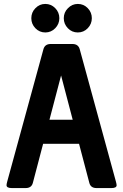

<svg xmlns="http://www.w3.org/2000/svg" viewBox="-20 -956 626 976"><path d="M304.2 -863.3Q304.2 -893.1 325.2 -914.1Q346.2 -936 375.7 -936Q405.3 -936 426 -914.6Q446.8 -893.1 446.8 -863.5Q446.8 -834 426 -812.5Q405.3 -791 375.5 -791Q345.7 -791 325 -812.5Q304.2 -834 304.2 -863.3ZM210.4 -791Q180.7 -791 159.9 -812.5Q139.2 -834 139.2 -863.3Q139.2 -893.1 159.7 -914.1Q180.7 -936 210.2 -936Q239.7 -936 260.7 -914.6Q281.7 -893.1 281.7 -863.5Q281.7 -834 260.7 -812.5Q239.7 -791 210.4 -791ZM40 0Q13.2 0 13.2 -14.6Q13.2 -20 16.6 -32.7L200.7 -705.6Q208 -732.4 237.8 -732.4H348.1Q377.9 -732.4 385.3 -705.6L569.3 -32.7Q572.8 -20 572.8 -14.2Q572.8 0 545.9 0H470.7Q440.9 0 434.1 -26.4L381.8 -225.1H199.2L147 -26.4Q140.1 0 110.4 0ZM349.6 -347.2 290.5 -572.3 231.4 -347.2Z"/></svg>

Font: Simply Mono
Style: Bold
Weight: 700
Designer: Wojciech Kalinowski "wmk69" (wmk69@o2.pl)
Foundry: Wojciech Kalinowski "wmk69" (wmk69@o2.pl)
Version: Version 1.0.0